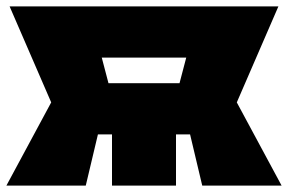

<svg xmlns="http://www.w3.org/2000/svg" viewBox="-20 -580 900 600"><path d="M530 0H330V-160H286L248 0H0L140 -260L10 -560H850L720 -260L860 0H612L574 -160H530ZM319 -320H541L562 -400H298Z"/></svg>

Font: Tektur Black
Style: Regular
Weight: 900
Designer: Adam Jagosz
Foundry: Adam Jagosz
Version: Version 1.005;gftools[0.9.30]